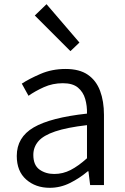

<svg xmlns="http://www.w3.org/2000/svg" viewBox="-20 -883 598 916"><path d="M217 13Q150 13 105 -26.5Q60 -66 60 -139Q60 -228 140.5 -275Q221 -322 395 -341Q396 -378 386.5 -411Q377 -444 352 -465Q327 -486 280 -486Q231 -486 189 -467Q147 -448 116 -426L84 -484Q119 -507 173.5 -530.5Q228 -554 293 -554Q359 -554 399 -526.5Q439 -499 457.5 -449.5Q476 -400 476 -335V0H410L402 -66H399Q360 -33 314 -10Q268 13 217 13ZM239 -53Q280 -53 317 -72Q354 -91 395 -128V-286Q300 -275 243.5 -256Q187 -237 163 -209Q139 -181 139 -144Q139 -95 168.5 -74Q198 -53 239 -53ZM316 -639 146 -809 202 -863 359 -680Z"/></svg>

Font: Source Han Sans SC Normal
Style: Regular
Weight: 350
Designer: Ryoko NISHIZUKA 西塚涼子 (kana, bopomofo & ideographs); Paul D. Hunt (Latin, Greek & Cyrillic); Sandoll Communications 산돌커뮤니
Foundry: Adobe
Version: Version 2.004;hotconv 1.0.118;makeotfexe 2.5.65603